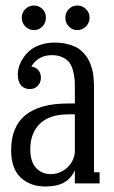

<svg xmlns="http://www.w3.org/2000/svg" viewBox="-20 -659 411 690"><path d="M58.1 -595.2Q58.1 -614.3 71.3 -626.7Q84.5 -639.2 102.1 -639.2Q119.6 -639.2 132.3 -626.7Q145 -614.3 145 -595.2Q145 -576.7 132.3 -563.7Q119.6 -550.8 102.1 -550.8Q84.5 -550.8 71.3 -563.7Q58.1 -576.7 58.1 -595.2ZM214.8 -595.2Q214.8 -614.3 227.5 -626.7Q240.2 -639.2 257.8 -639.2Q275.4 -639.2 288.6 -626.7Q301.8 -614.3 301.8 -595.2Q301.8 -576.7 288.6 -563.7Q275.4 -550.8 257.8 -550.8Q240.2 -550.8 227.5 -563.7Q214.8 -576.7 214.8 -595.2ZM317.9 -340.8V-40H337.9V0H249V-46.9Q234.9 -16.6 209.5 -2.7Q184.1 11.2 143.1 11.2Q87.9 11.2 54 -21.2Q20 -53.7 20 -119.1Q20 -287.1 225.1 -287.1H249V-339.8Q249 -359.9 248 -374Q247.1 -388.2 242.2 -406Q237.3 -423.8 229 -434.6Q220.7 -445.3 204.6 -453.1Q188.5 -460.9 166 -460.9Q141.1 -460.9 121.8 -449.5Q102.5 -438 92.8 -419.9Q108.4 -417.5 117.7 -407Q127 -396.5 127 -379.9Q127 -362.3 115.7 -350.6Q104.5 -338.9 86.9 -338.9Q67.4 -338.9 55.7 -352.3Q43.9 -365.7 43.9 -392.1Q43.9 -404.3 47.9 -418.2Q51.8 -432.1 61.8 -448Q71.8 -463.9 86.2 -476.6Q100.6 -489.3 124.3 -497.6Q147.9 -505.9 176.8 -505.9Q199.7 -505.9 218.8 -501.5Q237.8 -497.1 251.5 -490.5Q265.1 -483.9 276.1 -472.9Q287.1 -461.9 293.7 -451.9Q300.3 -441.9 305.4 -427.7Q310.5 -413.6 312.7 -403.8Q314.9 -394 316.2 -379.6Q317.4 -365.2 317.6 -358.4Q317.9 -351.6 317.9 -340.8ZM162.1 -33.2Q193.8 -33.2 219 -54.2Q244.1 -75.2 249 -110.8V-248H225.1Q157.2 -248 123 -213.9Q88.9 -179.7 88.9 -124Q88.9 -77.1 109.9 -55.2Q130.9 -33.2 162.1 -33.2Z"/></svg>

Font: Margherita
Style: Regular
Weight: 400
Designer: James Puckett
Foundry: Dunwich Type Founders
Version: Version 1.008;hotconv 1.0.109;makeotfexe 2.5.65596